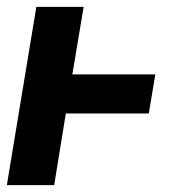

<svg xmlns="http://www.w3.org/2000/svg" viewBox="-20 -540 540 560"><path d="M0 0 86 -520H224L191 -323H433L414 -209H172L138 0Z"/></svg>

Font: Iosevka SS04 Heavy Oblique
Style: Regular
Weight: 900
Italic angle: -9°
Monospace: yes
Designer: Belleve Invis
Foundry: Belleve Invis
Version: Version 19.0.0; ttfautohint (v1.8.4)